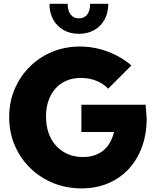

<svg xmlns="http://www.w3.org/2000/svg" viewBox="-20 -997 837 1031"><path d="M561 -521Q534.7 -548.3 496.6 -563.5Q458.5 -578.6 414.6 -578.6Q372.1 -578.6 337.6 -564.2Q303.2 -549.8 278.6 -522.5Q253.9 -495.1 240.5 -457Q227.1 -418.9 227.1 -371.1Q227.1 -322.3 241.2 -282.2Q255.4 -242.2 281.7 -213.6Q308.1 -185.1 344.5 -169.4Q380.9 -153.8 425.3 -153.8Q458.5 -153.8 485.8 -162.6Q513.2 -171.4 534.2 -188.5Q555.2 -205.6 569.8 -230.7Q584.5 -255.9 592.3 -288.1H417V-434.6H762.2L767.6 -360.8Q767.6 -277.3 742.4 -208.3Q717.3 -139.2 670.9 -89.4Q624.5 -39.6 560.3 -12.5Q496.1 14.6 417.5 14.6Q335.4 14.6 264.9 -14.4Q194.3 -43.5 141.4 -95.5Q88.4 -147.5 58.8 -217.3Q29.3 -287.1 29.3 -368.2Q29.3 -448.2 58.1 -517.1Q86.9 -585.9 138.7 -637.7Q190.4 -689.5 259.5 -718.3Q328.6 -747.1 409.2 -747.1Q484.9 -747.1 556.6 -720.7Q628.4 -694.3 685.5 -645.5ZM561.5 -976.6Q561.5 -928.7 541.7 -892.3Q522 -856 486.3 -835.7Q450.7 -815.4 403.8 -815.4Q356.9 -815.4 321.3 -835.7Q285.6 -856 265.6 -892.3Q245.6 -928.7 245.6 -976.6H343.3Q343.3 -939.5 359.4 -918.9Q375.5 -898.4 403.8 -898.4Q432.6 -898.4 448.2 -918.9Q463.9 -939.5 463.9 -976.6Z"/></svg>

Font: Kumbh Sans Black
Style: Regular
Weight: 900
Version: Version 1.005